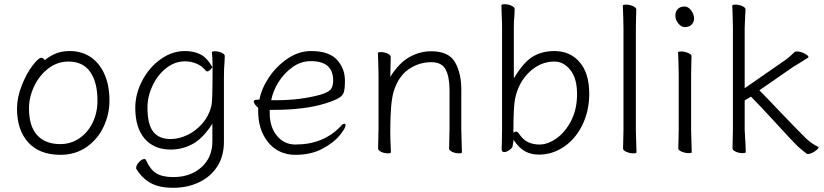

<svg xmlns="http://www.w3.org/2000/svg" viewBox="-20 -724 3922 914"><path d="M312 -481Q368 -481 410.5 -453Q453 -425 477 -371.5Q501 -318 501 -245Q501 -180 473 -120.5Q445 -61 392 -24Q339 13 267 13Q169 13 115 -45.5Q61 -104 61 -207Q61 -260 83.5 -317Q106 -374 134.5 -411.5Q163 -449 177 -449Q185 -449 193 -438Q220 -459 247.5 -470Q275 -481 312 -481ZM267 -38Q317 -38 357.5 -65.5Q398 -93 421 -140Q444 -187 444 -245Q444 -332 409.5 -381.5Q375 -431 306 -431Q253 -431 210 -398Q167 -365 142.5 -313Q118 -261 118 -208Q118 -124 156.5 -81Q195 -38 267 -38Z M792 -12Q714 -12 669 -63.5Q624 -115 624 -211Q624 -277 657 -340Q690 -403 744.5 -442Q799 -481 860 -481Q902 -481 933.5 -465.5Q965 -450 992 -403Q992 -436 990.5 -451Q989 -466 989 -475Q989 -480 1003 -480Q1019 -480 1034.5 -473Q1050 -466 1050 -458V-457L1049 -431Q1046 -397 1046 -358V-50Q1046 20 1014 69Q982 118 927 144Q872 170 805 170Q739 170 698.5 148Q658 126 630 82Q628 79 628 76Q628 63 641.5 48Q655 33 667 33Q674 33 676 40Q695 83 724 101Q753 119 805 119Q886 119 938.5 72.5Q991 26 991 -51V-135Q946 -65 897 -38.5Q848 -12 792 -12ZM792 -62Q831 -62 871.5 -81Q912 -100 944 -137Q976 -174 987 -224Q992 -245 992 -405Q976 -384 968 -384Q962 -384 959 -388Q943 -409 916.5 -420.5Q890 -432 861 -432Q812 -432 771 -399.5Q730 -367 706 -316Q682 -265 682 -212Q682 -132 709.5 -97Q737 -62 792 -62Z M1386 -36Q1519 -36 1601 -122Q1611 -135 1620 -135Q1622 -135 1623.5 -133Q1625 -131 1625 -128Q1625 -114 1596.5 -79Q1568 -44 1514 -15.5Q1460 13 1386 13Q1335 13 1295.5 -12Q1256 -37 1232.5 -84.5Q1209 -132 1209 -195V-211Q1199 -219 1193.5 -227.5Q1188 -236 1188 -241Q1188 -249 1202 -249L1215 -250Q1225 -303 1260.5 -356Q1296 -409 1349 -445Q1402 -481 1461 -481Q1545 -481 1583.5 -440Q1622 -399 1622 -340Q1622 -303 1617 -286Q1612 -269 1593 -257.5Q1574 -246 1530 -232Q1432 -201 1282 -201H1264V-186Q1264 -119 1298.5 -77.5Q1333 -36 1386 -36ZM1297 -247Q1410 -247 1505 -273Q1542 -284 1554 -298Q1566 -312 1566 -341Q1566 -387 1539.5 -410Q1513 -433 1460 -433Q1412 -433 1372 -404Q1332 -375 1306 -333.5Q1280 -292 1271 -247Z M2120 -115V-293Q2120 -358 2101.5 -393Q2083 -428 2033 -428Q1974 -428 1925 -394Q1876 -360 1854 -288Q1838 -235 1838 -105V-89Q1838 -63 1840 -21L1841 1Q1841 6 1827 6Q1810 6 1795 -1Q1780 -8 1780 -17L1782 -115V-364L1781 -413L1779 -471Q1779 -476 1793 -476Q1810 -476 1825 -469Q1840 -462 1840 -453L1838 -358Q1879 -424 1928.5 -452Q1978 -480 2033 -480Q2116 -480 2146 -428Q2176 -376 2176 -297V-105L2177 -67L2179 1Q2179 6 2165 6Q2148 6 2133 -1Q2118 -8 2118 -16V-17Z M2380 0Q2368 0 2368 -15Q2368 -32 2369 -44L2370 -106V-593Q2370 -619 2368 -661L2367 -699Q2367 -704 2382 -704Q2399 -704 2414.5 -697Q2430 -690 2430 -681L2429 -653Q2426 -626 2426 -592V-351Q2473 -429 2517 -455Q2561 -481 2619 -481Q2694 -481 2739.5 -428Q2785 -375 2785 -278Q2785 -196 2752.5 -129.5Q2720 -63 2665 -25.5Q2610 12 2545 12Q2508 12 2479 -4Q2450 -20 2425 -58L2420 -27Q2418 -19 2404.5 -9.5Q2391 0 2380 0ZM2436 -98Q2444 -98 2453 -84Q2472 -57 2495.5 -46.5Q2519 -36 2548 -36Q2588 -36 2629.5 -65.5Q2671 -95 2699 -149.5Q2727 -204 2727 -276Q2727 -351 2695 -391Q2663 -431 2619 -431Q2553 -431 2500.5 -381.5Q2448 -332 2432 -254Q2424 -216 2424 -93Q2434 -98 2436 -98Z M2947 -639 2945 -697Q2945 -702 2960 -702Q2977 -702 2993 -695Q3009 -688 3009 -679Q3009 -658 3008 -643L3007 -590V-105L3008 -67L3010 1Q3010 6 2995 6Q2978 6 2962 -1Q2946 -8 2946 -17L2948 -105V-590Z M3240 -595Q3223 -595 3209 -612.5Q3195 -630 3195 -650Q3195 -669 3206.5 -681Q3218 -693 3240 -693Q3256 -693 3270 -674.5Q3284 -656 3284 -636Q3284 -619 3272.5 -607Q3261 -595 3240 -595ZM3222 -479Q3239 -479 3255.5 -472Q3272 -465 3272 -457Q3272 -436 3271 -421L3270 -368V-105L3271 -67L3273 1Q3273 5 3259 5Q3242 5 3225.5 -2Q3209 -9 3209 -17L3211 -105V-368L3210 -417L3208 -475Q3208 -479 3222 -479Z M3468 -639 3466 -697Q3466 -702 3481 -702Q3498 -702 3513.5 -695Q3529 -688 3529 -679L3527 -643L3525 -590V-304L3721 -440Q3738 -452 3762 -476Q3764 -479 3774 -479Q3791 -479 3810 -469Q3829 -459 3829 -452Q3829 -451 3826 -449L3783 -422Q3758 -407 3752 -403L3595 -294Q3626 -263 3702 -183Q3762 -120 3817 -65Q3846 -38 3875 -25Q3877 -25 3877 -23Q3877 -16 3858.5 -3.5Q3840 9 3826 9Q3821 9 3819 7Q3784 -20 3768 -37Q3747 -58 3683 -128Q3595 -224 3555 -264L3525 -246V-106L3527 -68Q3528 -53 3529 -34.5Q3530 -16 3530 0Q3530 5 3515 5Q3498 5 3482.5 -2Q3467 -9 3467 -18L3469 -106V-590Z"/></svg>

Font: JyunsaiKaai Light
Style: Regular
Weight: 300
Designer: Fontworks Inc.
Version: Version 0.030;April 7, 2024;FontCreator 14.0.0.2901 64-bit